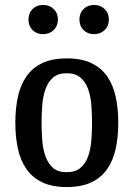

<svg xmlns="http://www.w3.org/2000/svg" viewBox="-20 -746 538 776"><path d="M250 10Q191 10 151 -9Q111 -28 87 -62.5Q63 -97 52.5 -144.5Q42 -192 42 -250Q42 -308 52.5 -355.5Q63 -403 87 -437.5Q111 -472 151 -491Q191 -510 250 -510Q309 -510 349 -491Q389 -472 413 -437.5Q437 -403 447.5 -355.5Q458 -308 458 -250Q458 -192 447.5 -144.5Q437 -97 413 -62.5Q389 -28 349 -9Q309 10 250 10ZM250 -50Q284 -50 304.5 -67Q325 -84 335.5 -112.5Q346 -141 349 -176.5Q352 -212 352 -250Q352 -287 349 -323Q346 -359 335.5 -387.5Q325 -416 304.5 -433Q284 -450 250 -450Q215 -450 195 -433Q175 -416 164.5 -387.5Q154 -359 151 -323Q148 -287 148 -250Q148 -212 151 -176.5Q154 -141 164.5 -112.5Q175 -84 195 -67Q215 -50 250 -50ZM154 -608Q128 -608 111.5 -624.5Q95 -641 95 -667Q95 -693 111.5 -709.5Q128 -726 154 -726Q180 -726 197 -709.5Q214 -693 214 -667Q214 -641 197 -624.5Q180 -608 154 -608ZM360 -608Q334 -608 317.5 -624.5Q301 -641 301 -667Q301 -693 317.5 -709.5Q334 -726 360 -726Q386 -726 403 -709.5Q420 -693 420 -667Q420 -641 403 -624.5Q386 -608 360 -608Z"/></svg>

Font: Hermeneus One
Style: Regular
Weight: 400
Designer: Rodrigo Fuenzalida, Pablo Impallari
Foundry: Pablo Impallari, Rodrigo Fuenzalida
Version: Version 1.002; ttfautohint (v0.93) -l 8 -r 50 -G 200 -x 14 -